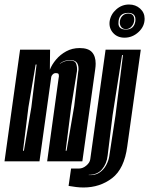

<svg xmlns="http://www.w3.org/2000/svg" viewBox="-29 -715 661 851"><path d="M-9 0 60 -495H193L192 -406Q201 -429 219.5 -451Q238 -473 264.5 -487.5Q291 -502 324 -502Q362 -502 378.5 -484Q395 -466 395 -433Q395 -427 394.5 -421Q394 -415 393 -408L336 0H180L231 -370Q232 -373 232 -375.5Q232 -378 232 -379Q232 -387 228.5 -389Q225 -391 218 -391Q210 -391 204 -384.5Q198 -378 198 -373L146 0ZM262 -47H266L300 -245L318 -399Q319 -402 319 -405Q319 -408 319 -410Q319 -449 282 -449Q257 -449 237 -434L236 -432Q258 -447 282 -447Q304 -447 309 -431Q314 -415 312 -399L287 -245ZM73 -47H77L110 -240L133 -429H129L97 -240ZM523 -548Q491 -548 472 -569.5Q453 -591 457 -621Q462 -652 486.5 -673.5Q511 -695 543 -695Q572 -695 592 -677Q612 -659 612 -632Q612 -598 585 -573Q558 -548 523 -548ZM529 -584Q565 -584 571 -621Q575 -658 539 -658Q496 -658 496 -612Q496 -584 529 -584ZM529 -586Q516 -586 509 -594.5Q502 -603 502 -615Q502 -632 512.5 -643.5Q523 -655 539 -655Q566 -655 566 -628Q566 -612 555.5 -599Q545 -586 529 -586ZM275 109 286 32H321Q338 32 353.5 19Q369 6 371 -9L439 -495H595L535 -66Q522 33 468 74.5Q414 116 341 116Q325 116 308.5 114Q292 112 275 109ZM364 61Q392 63 411 50.5Q430 38 441 18Q452 -2 455 -21L483 -204L516 -471H512L470 -204L448 -25Q444 11 423 35.5Q402 60 364 60Z"/></svg>

Font: Alumni Sans Inline One
Style: Italic
Weight: 400
Italic angle: -8°
Designer: Robert E. Leuschke
Foundry: Robert E. Leuschke
Version: Version 1.100; ttfautohint (v1.8.3)